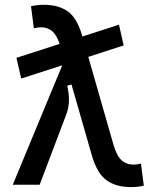

<svg xmlns="http://www.w3.org/2000/svg" viewBox="-20 -762 626 792"><path d="M67.4 -438 47.9 -523.4 226.1 -581.1Q212.9 -619.1 194.3 -634.3Q175.8 -649.4 149.9 -649.4Q136.7 -649.4 119.6 -645.5L107.9 -736.3Q132.8 -742.2 159.7 -742.2Q222.2 -742.2 260 -714.8Q297.9 -687.5 318.8 -615.2L319.8 -611.3L470.7 -660.2L490.2 -574.7L344.2 -527.3L447.8 -166Q460.9 -119.6 481.2 -101.3Q501.5 -83 531.2 -83Q544.4 -83 561.5 -86.9L573.2 3.9Q548.3 9.8 521.5 9.8Q458 9.8 418.9 -18.8Q379.9 -47.4 358.4 -122.6L274.9 -413.6L257.3 -408.2Q265.1 -376 264.4 -346.2Q263.7 -316.4 252.9 -288.6L143.6 0H32.7L236.8 -492.7Z"/></svg>

Font: CaskaydiaCove NFP
Style: Regular
Weight: 400
Designer: Aaron Bell
Foundry: Saja Typeworks
Version: Version 2111.001; VTT 6.35;Nerd Fonts 3.1.1